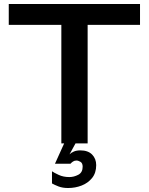

<svg xmlns="http://www.w3.org/2000/svg" viewBox="-20 -720 747 964"><path d="M288 0V-595H24V-700H683V-595H420V0ZM322 224Q294 224 273.5 216Q253 208 241 201V140Q251 147 274.5 158Q298 169 328 169Q351 169 373 157.5Q395 146 395 117Q395 99 384 92.5Q373 86 364 86Q354 86 346.5 91Q339 96 334 102H256L308 -13L363 -7L329 55Q337 47 350.5 41Q364 35 383 35Q422 35 442.5 56Q463 77 463 109Q463 148 442.5 173.5Q422 199 390 211.5Q358 224 322 224Z"/></svg>

Font: Panamera
Style: Bold
Weight: 700
Designer: Bastien Sozeau
Foundry: NBR — Bastien Sozeau
Version: Version 3.002; ttfautohint (v1.8.4.7-5d5b);gftools[0.9.33]